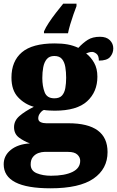

<svg xmlns="http://www.w3.org/2000/svg" viewBox="-34 -786 633 1039"><path d="M239 233Q-14 233 -14 103Q-14 56 24.5 25Q63 -6 128 -10Q97 -21 69.5 -41Q42 -61 42 -98Q42 -133 71.5 -158.5Q101 -184 149 -208Q99 -222 63.5 -260Q28 -298 28 -366Q28 -455 84.5 -503Q141 -551 262 -551Q302 -551 332 -545.5Q362 -540 390 -527Q415 -554 441 -570.5Q467 -587 507 -587Q542 -587 560.5 -568.5Q579 -550 579 -524Q579 -498 562 -478Q545 -458 501 -458Q501 -485 488 -495Q475 -505 465 -505Q454 -505 446 -502Q438 -499 432 -497Q458 -477 475.5 -446Q493 -415 493 -371Q493 -289 437.5 -238Q382 -187 262 -187Q252 -187 232 -188Q212 -189 204 -191Q194 -188 183.5 -174.5Q173 -161 173 -146Q173 -131 186 -125Q199 -119 216 -119H336Q548 -119 548 37Q548 128 472 180.5Q396 233 239 233ZM260 -254Q288 -254 301.5 -269Q315 -284 319.5 -309.5Q324 -335 324 -365Q324 -396 319.5 -423Q315 -450 301.5 -466.5Q288 -483 260 -483Q233 -483 219 -466Q205 -449 200 -422Q195 -395 195 -364Q195 -320 207.5 -287Q220 -254 260 -254ZM242 165Q316 165 358 144.5Q400 124 400 84Q400 65 384.5 50.5Q369 36 335 36H206Q192 36 174.5 42Q157 48 144.5 63Q132 78 132 104Q132 138 165 151.5Q198 165 242 165ZM204 -616Q213 -637 230.5 -663.5Q248 -690 269 -717Q290 -744 308 -766H380V-753Q373 -735 363.5 -708Q354 -681 346 -654Q338 -627 334 -606H204Z"/></svg>

Font: Noto Serif Tamil Black
Style: Regular
Weight: 900
Designer: Indian Type Foundry, Tom Grace, and the Monotype Design Team
Foundry: Monotype Imaging Inc.
Version: Version 2.004; ttfautohint (v1.8.4.7-5d5b)